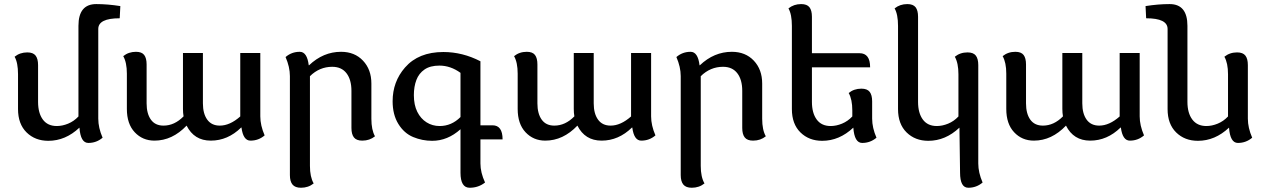

<svg xmlns="http://www.w3.org/2000/svg" viewBox="-20 -676 6138 931"><path d="M408.2 17.1Q370.6 17.1 365.2 -57.1Q297.4 6.8 214.4 6.8Q150.4 6.8 108.9 -33.9Q67.4 -74.7 67.4 -147V-315.9Q67.4 -372.1 50.8 -400.9Q76.7 -421.9 112.3 -421.9Q140.6 -421.9 152.6 -406.5Q164.6 -391.1 164.6 -360.4V-182.1Q164.6 -127.9 187.7 -96.4Q210.9 -64.9 255.4 -64.9Q282.2 -64.9 310.3 -76.4Q338.4 -87.9 360.4 -111.3V-550.8Q360.4 -656.2 446.8 -656.2Q502 -656.2 563.5 -646.5L560.5 -587.4Q456.5 -587.4 456.5 -535.6V-100.6Q456.5 -56.6 477.5 -8.3Q447.8 17.1 408.2 17.1Z M1194.3 5.9Q1159.2 5.9 1150.9 -57.6H1149.4Q1084.5 5.9 1002 5.9Q921.4 5.9 884.8 -66.9Q815.4 5.9 729 5.9Q671.4 5.9 633.3 -34.7Q595.2 -75.2 595.2 -147.9V-318.8Q595.2 -373 577.6 -403.8Q603.5 -424.8 639.2 -424.8Q667.5 -424.8 679.2 -409.4Q690.9 -394 690.9 -363.3V-174.8Q690.9 -125 711.7 -95.9Q732.4 -66.9 772.9 -66.9Q826.2 -66.9 870.1 -111.8Q867.2 -128.4 867.2 -147.9V-418.9H963.9V-174.8Q963.9 -125 984.9 -95.9Q1005.9 -66.9 1045.9 -66.9Q1094.7 -66.9 1145 -111.3V-418.9H1242.2V-111.8Q1242.2 -67.9 1263.2 -19.5Q1233.9 5.9 1194.3 5.9Z M1439.5 234.4Q1411.1 234.4 1398.4 219Q1385.7 203.6 1385.7 172.9V-307.1Q1385.7 -351.1 1364.7 -399.4Q1394 -424.8 1433.6 -424.8Q1469.2 -424.8 1477.1 -359.4H1478.5Q1547.4 -424.8 1633.8 -424.8Q1699.7 -424.8 1740.2 -381.8Q1780.8 -338.9 1780.8 -271V-100.1Q1780.8 -45.9 1798.3 -15.1Q1772.5 5.9 1736.8 5.9Q1708.5 5.9 1696.3 -9.5Q1684.1 -24.9 1684.1 -55.7V-235.8Q1684.1 -289.6 1660.2 -320.8Q1636.2 -352.1 1590.8 -352.1Q1529.3 -352.1 1482.9 -306.6V128.4Q1482.9 182.1 1501 213.4Q1475.1 234.4 1439.5 234.4Z M2111.8 -64.9Q2169.4 -64.9 2212.9 -108.4V-322.8Q2164.6 -357.9 2110.8 -357.9Q2065.9 -357.9 2038.6 -339.1Q2011.2 -320.3 1999 -288.1Q1986.8 -255.9 1986.8 -214.8Q1986.8 -167 2003.4 -133.8Q2020 -100.6 2048.3 -82.8Q2076.7 -64.9 2111.8 -64.9ZM2257.3 234.4Q2212.9 234.4 2212.9 161.1V-49.3Q2150.4 6.8 2075.7 6.8Q2027.3 6.8 1983.4 -11.5Q1939.5 -29.8 1911.6 -75Q1883.8 -120.1 1883.8 -185.1Q1883.8 -279.8 1943.8 -348.6Q2009.3 -423.8 2129.9 -423.8Q2222.7 -423.8 2309.6 -378.9V-68.4H2368.2Q2417 -68.4 2417 0H2309.6V116.7Q2309.6 160.6 2332 209Q2299.8 234.4 2257.3 234.4Z M3089.4 5.9Q3054.2 5.9 3045.9 -57.6H3044.4Q2979.5 5.9 2897 5.9Q2816.4 5.9 2779.8 -66.9Q2710.4 5.9 2624 5.9Q2566.4 5.9 2528.3 -34.7Q2490.2 -75.2 2490.2 -147.9V-318.8Q2490.2 -373 2472.7 -403.8Q2498.5 -424.8 2534.2 -424.8Q2562.5 -424.8 2574.2 -409.4Q2585.9 -394 2585.9 -363.3V-174.8Q2585.9 -125 2606.7 -95.9Q2627.4 -66.9 2668 -66.9Q2721.2 -66.9 2765.1 -111.8Q2762.2 -128.4 2762.2 -147.9V-418.9H2858.9V-174.8Q2858.9 -125 2879.9 -95.9Q2900.9 -66.9 2940.9 -66.9Q2989.7 -66.9 3040 -111.3V-418.9H3137.2V-111.8Q3137.2 -67.9 3158.2 -19.5Q3128.9 5.9 3089.4 5.9Z M3334.5 234.4Q3306.2 234.4 3293.5 219Q3280.8 203.6 3280.8 172.9V-307.1Q3280.8 -351.1 3259.8 -399.4Q3289.1 -424.8 3328.6 -424.8Q3364.3 -424.8 3372.1 -359.4H3373.5Q3442.4 -424.8 3528.8 -424.8Q3594.7 -424.8 3635.3 -381.8Q3675.8 -338.9 3675.8 -271V-100.1Q3675.8 -45.9 3693.4 -15.1Q3667.5 5.9 3631.8 5.9Q3603.5 5.9 3591.3 -9.5Q3579.1 -24.9 3579.1 -55.7V-235.8Q3579.1 -289.6 3555.2 -320.8Q3531.2 -352.1 3485.8 -352.1Q3424.3 -352.1 3377.9 -306.6V128.4Q3377.9 182.1 3396 213.4Q3370.1 234.4 3334.5 234.4Z M4160.6 17.1Q4123 17.1 4117.7 -57.1Q4049.8 6.8 3966.8 6.8Q3902.8 6.8 3861.3 -33.9Q3819.8 -74.7 3819.8 -147V-550.3Q3819.8 -606.4 3803.2 -635.3Q3829.1 -656.2 3864.7 -656.2Q3893.1 -656.2 3905 -640.9Q3917 -625.5 3917 -594.7V-418H4147.9Q4199.2 -418 4199.2 -349.6H3917V-182.1Q3917 -127.9 3940.2 -96.4Q3963.4 -64.9 4007.8 -64.9Q4034.7 -64.9 4062.7 -76.4Q4090.8 -87.9 4112.8 -111.3V-140.1Q4112.8 -194.3 4095.2 -225.1Q4121.1 -246.1 4156.7 -246.1Q4185.1 -246.1 4197 -230.7Q4209 -215.3 4209 -184.6V-100.6Q4209 -56.6 4230 -8.3Q4200.2 17.1 4160.6 17.1Z M4675.3 234.4Q4635.3 234.4 4635.3 161.1L4632.3 -57.1Q4564.5 6.8 4481.4 6.8Q4417.5 6.8 4376 -33.9Q4334.5 -74.7 4334.5 -147V-550.3Q4334.5 -606.4 4317.9 -635.3Q4343.8 -656.2 4379.4 -656.2Q4407.7 -656.2 4419.7 -640.9Q4431.6 -625.5 4431.6 -594.7V-182.1Q4431.6 -127.9 4454.8 -96.4Q4478 -64.9 4522.5 -64.9Q4549.3 -64.9 4577.4 -76.4Q4605.5 -87.9 4627.4 -111.3V-315.9Q4627.4 -370.1 4609.9 -400.9Q4635.7 -421.9 4671.4 -421.9Q4699.7 -421.9 4711.7 -406.5Q4723.6 -391.1 4723.6 -360.4V116.7Q4723.6 160.6 4744.6 209Q4714.8 234.4 4675.3 234.4Z M5458.5 5.9Q5423.3 5.9 5415 -57.6H5413.6Q5348.6 5.9 5266.1 5.9Q5185.5 5.9 5148.9 -66.9Q5079.6 5.9 4993.2 5.9Q4935.5 5.9 4897.5 -34.7Q4859.4 -75.2 4859.4 -147.9V-318.8Q4859.4 -373 4841.8 -403.8Q4867.7 -424.8 4903.3 -424.8Q4931.6 -424.8 4943.4 -409.4Q4955.1 -394 4955.1 -363.3V-174.8Q4955.1 -125 4975.8 -95.9Q4996.6 -66.9 5037.1 -66.9Q5090.3 -66.9 5134.3 -111.8Q5131.3 -128.4 5131.3 -147.9V-418.9H5228V-174.8Q5228 -125 5249 -95.9Q5270 -66.9 5310.1 -66.9Q5358.9 -66.9 5409.2 -111.3V-418.9H5506.3V-111.8Q5506.3 -67.9 5527.3 -19.5Q5498 5.9 5458.5 5.9Z M5982.4 17.1Q5944.8 17.1 5939.5 -57.1Q5871.6 6.8 5788.6 6.8Q5724.6 6.8 5683.1 -33.9Q5641.6 -74.7 5641.6 -147V-535.6Q5641.6 -587.4 5537.6 -587.4L5534.7 -646.5Q5596.2 -656.2 5651.4 -656.2Q5737.8 -656.2 5737.8 -550.8V-182.1Q5737.8 -127.9 5761.5 -96.4Q5785.2 -64.9 5829.6 -64.9Q5856.4 -64.9 5884.5 -76.4Q5912.6 -87.9 5934.6 -111.3V-315.9Q5934.6 -370.1 5917 -400.9Q5942.9 -421.9 5978.5 -421.9Q6006.8 -421.9 6018.8 -406.5Q6030.8 -391.1 6030.8 -360.4V-100.6Q6030.8 -56.6 6051.8 -8.3Q6022 17.1 5982.4 17.1Z"/></svg>

Font: Bainsley
Style: Regular
Weight: 400
Designer: Paul James MIller
Foundry: High-Logic / Made with FontCreator
Version: Version 1.411;March 28, 2021;FontCreator 13.0.0.2683 64-bit